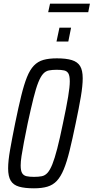

<svg xmlns="http://www.w3.org/2000/svg" viewBox="-20 -1012 507 1040"><path d="M164 8Q114 8 83 -1Q52 -10 38 -33.5Q24 -57 24 -100Q24 -140 34.5 -200Q45 -260 62 -344Q80 -432 95 -493Q110 -554 126 -594Q142 -634 163.5 -656.5Q185 -679 215 -687.5Q245 -696 288 -696Q338 -696 369 -686.5Q400 -677 414 -654Q428 -631 428 -588Q428 -548 418 -488.5Q408 -429 390 -344Q372 -257 357 -196Q342 -135 325.5 -95Q309 -55 288 -32.5Q267 -10 237 -1Q207 8 164 8ZM164 -54Q189 -54 206.5 -57.5Q224 -61 237.5 -76Q251 -91 263.5 -122Q276 -153 290 -207Q304 -261 321 -344Q340 -433 349 -487.5Q358 -542 358 -571Q358 -601 350.5 -614Q343 -627 327.5 -630.5Q312 -634 287 -634Q263 -634 245 -630.5Q227 -627 213.5 -612Q200 -597 187.5 -566Q175 -535 161.5 -481Q148 -427 130 -344Q118 -285 109.5 -241Q101 -197 96.5 -166.5Q92 -136 92 -116Q92 -87 100 -74Q108 -61 124 -57.5Q140 -54 164 -54ZM286 -787 302 -862H365L350 -787ZM241 -946 251 -992H467L458 -946Z"/></svg>

Font: Saira ExtraCondensed
Style: Italic
Weight: 400
Width: 2
Italic angle: -12°
Designer: Hector Gatti with collaboration of the Omnibus-Type team
Foundry: Omnibus-Type
Version: Version 1.101